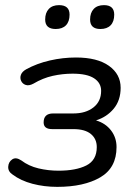

<svg xmlns="http://www.w3.org/2000/svg" viewBox="-20 -719 537 748"><path d="M203 9Q152 9 106.5 -3Q61 -15 29 -39Q11 -51 12 -69.5Q13 -88 27.5 -98Q42 -108 63 -94Q92 -72 130 -63Q168 -54 208 -54Q276 -54 316.5 -74.5Q357 -95 357 -146Q357 -178 334 -197Q311 -216 266 -216H183Q150 -216 150 -242Q150 -277 187 -277H266Q314 -277 344 -300.5Q374 -324 374 -365Q374 -396 346.5 -414Q319 -432 263 -432Q224 -432 185.5 -423.5Q147 -415 110 -393Q93 -384 80.5 -388Q68 -392 62.5 -403.5Q57 -415 61.5 -427.5Q66 -440 82 -449Q124 -472 174.5 -483.5Q225 -495 276 -495Q359 -495 404.5 -462.5Q450 -430 450 -377Q450 -328 423 -295.5Q396 -263 354 -250Q391 -239 412.5 -211Q434 -183 434 -146Q434 -65 370.5 -28Q307 9 203 9ZM371 -606Q331 -606 331 -643Q331 -669 345 -684Q359 -699 385 -699Q425 -699 425 -662Q425 -635 411 -620.5Q397 -606 371 -606ZM197 -606Q156 -606 156 -643Q156 -669 170 -684Q184 -699 210 -699Q251 -699 251 -662Q251 -635 237 -620.5Q223 -606 197 -606Z"/></svg>

Font: Nunito
Style: Italic
Weight: 400
Italic angle: -9°
Designer: Vernon Adams
Foundry: Vernon Adams
Version: Version 3.601; ttfautohint (v1.8.2.53-6de2)